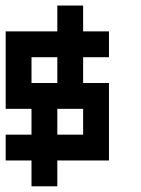

<svg xmlns="http://www.w3.org/2000/svg" viewBox="-20 -565 495 676"><path d="M272.7 -454.5H363.6V-363.6H272.7ZM90.9 -454.5H181.8V-363.6H90.9ZM0 -363.6H90.9V-272.7H0ZM0 -272.7H90.9V-181.8H0ZM90.9 -272.7H181.8V-181.8H90.9ZM272.7 -272.7H363.6V-181.8H272.7ZM272.7 -181.8H363.6V-90.9H272.7ZM272.7 -90.9H363.6V0H272.7ZM90.9 -90.9H181.8V0H90.9ZM0 -90.9H90.9V0H0ZM0 -454.5H90.9V-363.6H0ZM181.8 -454.5H272.7V-363.6H181.8ZM181.8 -272.7H272.7V-181.8H181.8ZM181.8 -90.9H272.7V0H181.8ZM90.9 -181.8H181.8V-90.9H90.9ZM181.8 -363.6H272.7V-272.7H181.8ZM90.9 0H181.8V90.9H90.9ZM181.8 -545.5H272.7V-454.5H181.8Z"/></svg>

Font: Micro 5
Style: Regular
Weight: 400
Designer: Sarah Cadigan-Fried
Version: Version 1.000; ttfautohint (v1.8.4.7-5d5b)